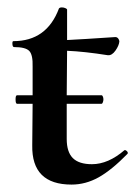

<svg xmlns="http://www.w3.org/2000/svg" viewBox="-20 -486 365 518"><path d="M317 -81Q320 -81 323 -77.5Q326 -74 324 -71Q281 -27 246 -7.5Q211 12 173 12Q65 12 67 -94L68 -206H26Q22 -206 22 -218Q22 -229 26 -229H68V-306Q69 -338 59 -348.5Q49 -359 18 -359Q14 -359 13.5 -367Q13 -375 16 -375Q106 -375 139 -463Q141 -466 147 -466Q152 -466 156.5 -464Q161 -462 161 -460V-378Q202 -380 291 -386Q296 -386 299 -382Q302 -378 302 -374Q301 -363 291.5 -349.5Q282 -336 271 -337Q208 -347 161 -349L160 -229H254Q256 -229 257.5 -225.5Q259 -222 259 -218Q259 -214 257.5 -210Q256 -206 254 -206H160V-111Q160 -76 176.5 -59.5Q193 -43 228 -43Q272 -43 316 -81Z"/></svg>

Font: Cormorant Upright
Style: Bold
Weight: 700
Designer: Christian Thalmann (Catharsis Fonts)
Foundry: Catharsis Fonts
Version: Version 3.302